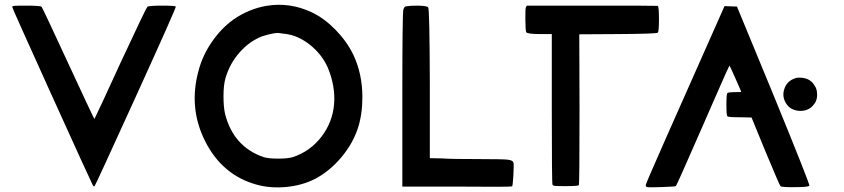

<svg xmlns="http://www.w3.org/2000/svg" viewBox="-20 -792 3590 817"><path d="M92 -768Q153 -768 157 -763Q161 -759 271 -521Q317 -422 349 -353.5Q381 -285 382 -286Q401 -324 492 -523Q602 -759 607 -763Q613 -768 669 -768Q726 -768 728 -764Q731 -761 558 -381Q386 -3 382 1Q380 2 377.5 -0.5Q375 -3 373 -8Q357 -40 194.5 -399Q32 -758 32 -762Q32 -766 40 -767Q48 -768 92 -768Z M1113 -767Q1213 -784 1308 -739Q1360 -714 1407.5 -665.5Q1455 -617 1483 -560Q1522 -478 1522 -379Q1522 -305 1503 -247Q1481 -180 1431.5 -121.5Q1382 -63 1321 -31Q1266 -3 1199 3.5Q1132 10 1073 -6Q927 -46 854 -189Q781 -332 825 -492Q842 -556 881 -613Q920 -670 972 -708Q1038 -754 1113 -767ZM1193 -648Q1189 -648 1183.5 -649Q1178 -650 1174.5 -650.5Q1171 -651 1170 -651Q1152 -655 1097 -638Q1043 -618 1000 -569.5Q957 -521 939 -458Q931 -429 931 -383Q931 -335 938 -306Q974 -168 1100 -124Q1121 -117 1164 -117Q1206 -117 1228 -124Q1301 -149 1348 -210.5Q1395 -272 1401.5 -348Q1408 -424 1375 -504Q1349 -562 1298 -602Q1247 -642 1193 -648Z M1715 -766Q1727 -768 1761 -768Q1796 -767 1802 -761Q1808 -755 1809 -438V-119L1859 -118Q1898 -115 2025 -115Q2120 -115 2141 -112.5Q2162 -110 2165 -100Q2167 -90 2164.5 -45.5Q2162 -1 2159 1Q2151 4 1923 2H1692V-375Q1692 -724 1696 -749Q1699 -764 1708 -765Q1714 -766 1715 -766Z M2218 -762 2222 -768H2498Q2776 -768 2779 -767Q2784 -764 2784 -711Q2784 -657 2779 -653Q2774 -648 2609 -647L2445 -646L2446 -328Q2446 -7 2443 -4Q2439 0 2387 0Q2349 0 2341 -1Q2333 -2 2331 -6Q2328 -12 2328 -329V-647H2282Q2224 -647 2219 -655Q2216 -663 2215.5 -709.5Q2215 -756 2218 -762Z M3055 -748 3063 -766 3089 -765 3116 -764 3272 -386Q3427 -7 3424 -2Q3422 3 3383 4Q3307 6 3301 0Q3297 -4 3237 -148L3178 -292L3129 -293Q3081 -293 3075 -297Q3071 -301 3071 -346Q3071 -391 3075 -396Q3081 -400 3106 -400Q3134 -400 3134 -401Q3134 -403 3110 -457Q3086 -511 3084 -513L3068 -479Q3053 -445 3027 -386Q3001 -327 2971 -258Q2859 -2 2856 0Q2851 2 2796.5 4Q2742 6 2734 4Q2727 3 2728 -6Q2730 -18 3055 -748ZM3364 -459Q3374 -463 3392 -461Q3430 -458 3448 -425Q3457 -412 3457 -389Q3457 -368 3448 -354Q3431 -328 3404 -322Q3381 -317 3359.5 -324.5Q3338 -332 3327 -349Q3306 -379 3317.5 -413.5Q3329 -448 3364 -459Z"/></svg>

Font: FoundationOne
Style: Medium
Weight: 500
Version: Version 0.4